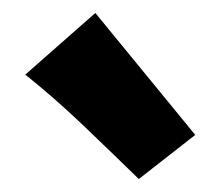

<svg xmlns="http://www.w3.org/2000/svg" viewBox="-20 -810 339 296"><path d="M194 -534Q152 -575 108 -617Q64 -659 19 -695L127 -790L281 -602Z"/></svg>

Font: Eczar
Style: Bold
Weight: 700
Designer: Vaibhav Singh
Foundry: Rosetta Type Foundry
Version: Version 2.000